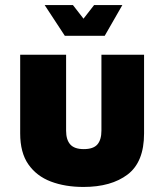

<svg xmlns="http://www.w3.org/2000/svg" viewBox="-20 -726 651 761"><path d="M311 15Q238 15 181.5 -6.5Q125 -28 92.5 -74.5Q60 -121 60 -197V-509H242V-208Q242 -172 258.5 -153.5Q275 -135 312 -135Q350 -135 366 -153.5Q382 -172 382 -208V-509H551V-197Q551 -84 486 -34.5Q421 15 311 15ZM237 -584 157 -706H269L311 -652L353 -706H465L395 -584Z"/></svg>

Font: Maven Pro Black
Style: Regular
Weight: 900
Designer: Joe Prince
Foundry: Joe Prince
Version: Version 2.103